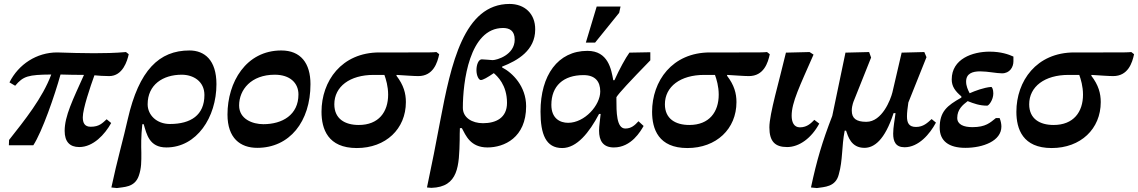

<svg xmlns="http://www.w3.org/2000/svg" viewBox="-20 -737 5773 974"><path d="M57 -302C98 -351 123 -358 240 -359C196 -240 104 -126 26 -27L25 0H149C194 -69 258 -254 287 -359C318 -358 369 -357 406 -357C350 -232 308 -149 308 -73C308 -18 334 9 382 9C453 9 512 -55 544 -113L521 -132C500 -113 484 -94 440 -94C409 -94 400 -114 400 -142C400 -185 438 -297 459 -355C481 -353 506 -351 534 -351C603 -351 626 -429 633 -462L619 -473C563 -468 509 -467 456 -467C394 -467 334 -469 270 -471C166 -471 74 -411 28 -319Z M573 217C607 211 663 215 684 155C698 115 697 82 697 38C696 2 695 -43 702 -107H709C724 -56 737 11 824 11C978 11 1078 -142 1078 -310C1078 -432 1018 -481 941 -481C788 -481 685 -382 628 -132C608 -41 573 81 545 214ZM842 -108C774 -108 729 -154 729 -208C729 -307 806 -358 902 -358C960 -358 1017 -325 1017 -255C1017 -153 948 -108 842 -108Z M1285 13C1449 13 1555 -120 1555 -310C1555 -417 1505 -481 1407 -481C1228 -481 1134 -320 1134 -156C1134 -36 1199 13 1285 13ZM1316 -107C1261 -107 1193 -133 1193 -202C1193 -282 1254 -358 1374 -358C1451 -358 1494 -316 1494 -258C1494 -154 1412 -107 1316 -107Z M1790 14C1937 14 2039 -83 2039 -219C2039 -263 2028 -305 1991 -353L1992 -357C2028 -355 2077 -351 2102 -351C2178 -351 2199 -419 2208 -462L2194 -473C2172 -471 2167 -471 2051 -471H1905C1712 -471 1611 -325 1611 -170C1611 -83 1643 14 1790 14ZM1930 -357C1938 -335 1949 -299 1949 -257C1949 -169 1901 -103 1800 -103C1730 -103 1676 -134 1676 -208C1676 -298 1755 -357 1875 -357Z M2168 216C2307 212 2309 103 2312 -29C2312 -48 2312 -68 2313 -87H2323C2343 -50 2366 11 2453 11C2537 11 2649 -38 2649 -198C2649 -299 2580 -368 2527 -395V-399C2607 -430 2695 -482 2695 -587C2696 -668 2641 -717 2565 -717C2333 -717 2268 -413 2213 -123C2192 -11 2170 102 2146 214ZM2485 -366C2502 -351 2552 -307 2552 -215C2552 -139 2496 -112 2430 -112C2375 -112 2328 -140 2328 -190C2328 -318 2360 -595 2532 -595C2564 -595 2591 -582 2591 -536C2591 -458 2500 -432 2479 -432C2477 -432 2432 -436 2424 -436C2408 -436 2397 -410 2397 -381C2397 -353 2409 -331 2419 -331C2430 -331 2453 -344 2485 -366Z M2832 14C2906 14 2969 -64 3019 -159H3027C3024 -126 3019 -98 3019 -74C3019 -25 3038 11 3094 11C3183 11 3230 -72 3245 -98L3219 -122C3200 -101 3182 -85 3152 -85C3107 -85 3107 -170 3107 -233C3107 -237 3107 -241 3107 -244C3120 -265 3173 -322 3279 -431V-472L3173 -470C3154 -444 3122 -386 3097 -330H3091C3081 -386 3065 -479 2960 -479C2810 -479 2722 -355 2722 -171C2722 -56 2749 14 2832 14ZM2862 -114C2821 -114 2777 -136 2777 -205C2777 -301 2838 -356 2940 -356C2999 -356 3025 -324 3025 -273C3025 -203 2946 -114 2862 -114ZM2999 -521 3121 -672 3128 -704H3007L2952 -521Z M3467 14C3614 14 3716 -83 3716 -219C3716 -263 3705 -305 3668 -353L3669 -357C3705 -355 3754 -351 3779 -351C3855 -351 3876 -419 3885 -462L3871 -473C3849 -471 3844 -471 3728 -471H3582C3389 -471 3288 -325 3288 -170C3288 -83 3320 14 3467 14ZM3607 -357C3615 -335 3626 -299 3626 -257C3626 -169 3578 -103 3477 -103C3407 -103 3353 -134 3353 -208C3353 -298 3432 -357 3552 -357Z M3973 9C4035 9 4097 -37 4136 -110L4111 -129C4097 -115 4076 -91 4038 -91C4007 -91 3996 -118 3996 -150C3996 -218 4037 -300 4107 -460L4087 -473L3967 -470C3933 -326 3883 -159 3883 -91C3883 -19 3912 9 3973 9Z M4124 217C4162 211 4219 212 4235 148C4256 75 4249 7 4265 -74H4272C4282 -46 4297 13 4365 13C4414 13 4468 -25 4513 -163H4523C4519 -130 4511 -92 4511 -59C4511 -20 4523 10 4569 10C4640 10 4697 -57 4728 -115L4706 -133C4685 -114 4664 -93 4627 -93C4591 -93 4581 -113 4581 -147C4581 -166 4584 -190 4588 -217L4680 -447L4669 -473L4554 -470C4538 -403 4523 -335 4507 -268C4498 -232 4455 -119 4375 -119C4324 -119 4301 -136 4301 -176C4301 -203 4312 -227 4312 -227L4399 -445L4389 -473L4269 -470C4247 -363 4224 -256 4202 -149C4151 -17 4124 74 4094 214Z M4877 13C4967 13 5060 -22 5060 -95C5060 -107 5057 -124 5051 -138H5032C5003 -115 4981 -92 4913 -92C4869 -92 4836 -105 4836 -139C4836 -182 4864 -205 4889 -224C4922 -211 4950 -201 4988 -201C4996 -201 5019 -230 5019 -263C5019 -283 5013 -296 5008 -296C4971 -293 4926 -276 4899 -264C4890 -281 4881 -301 4881 -323C4881 -364 4913 -375 4952 -375C4991 -375 5035 -365 5063 -365C5103 -365 5121 -397 5121 -426V-450C5097 -461 5058 -475 5000 -475C4913 -475 4808 -438 4808 -334C4808 -299 4825 -275 4857 -248V-242C4784 -201 4747 -171 4747 -89C4747 -22 4793 13 4877 13Z M5315 14C5462 14 5564 -83 5564 -219C5564 -263 5553 -305 5516 -353L5517 -357C5553 -355 5602 -351 5627 -351C5703 -351 5724 -419 5733 -462L5719 -473C5697 -471 5692 -471 5576 -471H5430C5237 -471 5136 -325 5136 -170C5136 -83 5168 14 5315 14ZM5455 -357C5463 -335 5474 -299 5474 -257C5474 -169 5426 -103 5325 -103C5255 -103 5201 -134 5201 -208C5201 -298 5280 -357 5400 -357Z"/></svg>

Font: STIX Two Text
Style: Bold Italic
Weight: 700
Italic angle: -12°
Designer: Ross Mills, John Hudson & Paul Hanslow, Tiro Typeworks Ltd; with prior portions MicroPress Inc. and Coen Hoffman, Elsevi
Foundry: Tiro Typeworks Ltd
Version: Version 2.13 b171